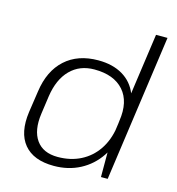

<svg xmlns="http://www.w3.org/2000/svg" viewBox="-110 -835 865 937"><g transform="rotate(15 322.5 -366.5)"><path d="M246 7Q143 7 95 -51Q47 -109 62 -216L78 -324Q93 -431 157 -489Q221 -547 324 -547Q397 -547 447.5 -517Q498 -487 520 -432Q542 -377 531 -301L523 -245Q513 -168 475 -111.5Q437 -55 378 -24Q319 7 246 7ZM253 -40Q318 -40 369 -66Q420 -92 452.5 -140Q485 -188 495 -254L499 -289Q514 -388 465 -443.5Q416 -499 317 -499Q243 -499 195.5 -451Q148 -403 135 -315L122 -223Q110 -137 144.5 -88.5Q179 -40 253 -40ZM483 -173 563 -740H621L517 0H483Z"/></g></svg>

Font: Pathway Extreme 8pt Thin 12pt Thin
Style: Italic
Weight: 250
Italic angle: -8°
Version: Version 1.001;gftools[0.9.26]